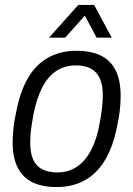

<svg xmlns="http://www.w3.org/2000/svg" viewBox="-20 -743 538 775"><path d="M209 12Q151 12 111.5 -7Q72 -26 51.5 -66.5Q31 -107 31 -169Q31 -197 34.5 -227.5Q38 -258 45 -289Q61 -374 93.5 -429Q126 -484 175.5 -511Q225 -538 289 -538Q347 -538 386.5 -519Q426 -500 446.5 -459.5Q467 -419 467 -356Q467 -327 463.5 -296.5Q460 -266 453 -235Q437 -152 404 -97Q371 -42 322 -15Q273 12 209 12ZM211 -47Q256 -47 290.5 -70Q325 -93 348.5 -138.5Q372 -184 383 -250Q388 -277 390.5 -296.5Q393 -316 394 -331Q395 -346 395 -359Q395 -401 382.5 -427.5Q370 -454 346 -466.5Q322 -479 286 -479Q242 -479 208 -457Q174 -435 151 -391Q128 -347 115 -281Q110 -254 107 -233Q104 -212 103 -196.5Q102 -181 102 -167Q102 -125 114 -98.5Q126 -72 151 -59.5Q176 -47 211 -47ZM178 -591 296 -723H360L431 -591H370L309 -705H345L243 -591Z"/></svg>

Font: Archivo SemiCondensed Light
Style: Italic
Weight: 300
Width: 4
Italic angle: -10°
Designer: Hector Gatti
Foundry: Omnibus-Type
Version: Version 2.001